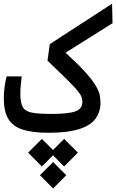

<svg xmlns="http://www.w3.org/2000/svg" viewBox="-20 -725 638 1054"><path d="M246.1 3.9Q158.2 3.9 104.2 -13.7Q50.3 -31.2 25.6 -72.3Q1 -113.3 1 -183.1Q1 -211.4 4.4 -241.9Q7.8 -272.5 16.1 -305.7H99.1Q95.7 -276.4 93.8 -255.9Q91.8 -235.4 91.8 -209.5Q91.8 -161.6 104.7 -137.9Q117.7 -114.3 154.1 -106.9Q190.4 -99.6 259.8 -99.6Q357.4 -99.6 394.8 -113.8Q432.1 -127.9 432.1 -165Q432.1 -180.7 426.3 -195.3Q420.4 -210 401.4 -232.2Q382.3 -254.4 344 -292.2Q305.7 -330.1 240.7 -392.1L253.4 -482.9L595.2 -704.6L597.7 -597.7L339.8 -435.5Q408.7 -373 447.5 -329.8Q486.3 -286.6 504.4 -256.6Q522.5 -226.6 527.1 -204.3Q531.7 -182.1 531.7 -161.6Q531.7 -111.3 504.6 -74Q477.5 -36.6 415 -16.4Q352.5 3.9 246.1 3.9ZM332 37.6 407.7 112.8 332 189 271 127.4 210 189 134.3 112.8 210 37.6 271 98.6ZM271.5 164.6 343.8 236.8 271.5 309.6 199.2 236.8Z"/></svg>

Font: CaskaydiaMono NF
Style: Regular
Weight: 400
Designer: Aaron Bell
Foundry: Saja Typeworks
Version: Version 2111.001; ttfautohint (v1.8.4);Nerd Fonts 3.1.1